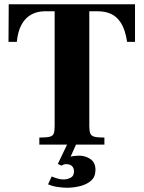

<svg xmlns="http://www.w3.org/2000/svg" viewBox="-20 -680 675 903"><path d="M165 0V-33Q199 -33 214 -37Q229 -41 233 -52.5Q237 -64 237 -88V-627H191Q155 -627 127 -611.5Q99 -596 81.5 -564.5Q64 -533 59 -483H20L21 -660H615V-483H578Q569 -540 549.5 -571Q530 -602 502.5 -614.5Q475 -627 439 -627H400V-88Q400 -64 404.5 -52.5Q409 -41 424 -37Q439 -33 471 -33V0ZM296 203Q277 203 252 199.5Q227 196 206 187L223 150Q235 155 250 159.5Q265 164 279 164Q296 164 312 156Q328 148 328 126Q328 110 318.5 101Q309 92 292 92Q284 92 279 94Q274 96 269 99L252 91L296 -1H338L312 57Q317 55 329.5 53.5Q342 52 352 52Q381 52 405 68Q429 84 429 119Q429 152 408 170Q387 188 356 195.5Q325 203 296 203Z"/></svg>

Font: Frank Ruhl Libre ExtraBold
Style: Regular
Weight: 800
Designer: Yanek Iontef
Foundry: Fontef
Version: Version 6.003;gftools[0.9.30]